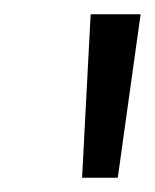

<svg xmlns="http://www.w3.org/2000/svg" viewBox="-20 -732 217 269"><path d="M177 -712 145 -483H95L107 -712Z"/></svg>

Font: Karla Tamil Inclined
Style: Regular
Weight: 400
Designer: Jonathan Pinhorn
Foundry: Jonathan Pinhorn
Version: Version 1.001